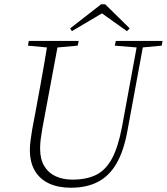

<svg xmlns="http://www.w3.org/2000/svg" viewBox="-20 -866 782 900"><path d="M217 -642 111 -652 115 -674H349L344 -652L233 -642ZM312 14Q254 14 211 -5.5Q168 -25 144 -64.5Q120 -104 120 -165Q120 -186 123.5 -209.5Q127 -233 131 -260L148 -350Q160 -413 169.5 -467Q179 -521 188 -571.5Q197 -622 205 -674H255L178 -261Q174 -237 171 -215Q168 -193 168 -170Q168 -120 187.5 -87.5Q207 -55 241.5 -39.5Q276 -24 319 -24Q386 -24 431 -46.5Q476 -69 505 -123Q534 -177 552 -272L626 -674H655L577 -251Q560 -158 526 -99.5Q492 -41 439 -13.5Q386 14 312 14ZM628 -643 518 -652 523 -674H742L738 -652L641 -643ZM473 -846 588 -733 575 -720 443 -814H476L317 -720L309 -733L454 -846Z"/></svg>

Font: Source Serif 4 36pt Light
Style: Italic
Weight: 300
Italic angle: -12°
Designer: Frank Grießhammer
Foundry: Adobe Systems Incorporated
Version: Version 4.004;hotconv 1.0.116;makeotfexe 2.5.65601